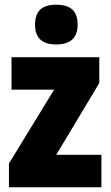

<svg xmlns="http://www.w3.org/2000/svg" viewBox="-20 -796 470 816"><path d="M219 -776C160 -776 129 -751 129 -691C129 -632 162 -607 219 -607C275 -607 310 -632 310 -691C310 -751 278 -776 219 -776ZM411 0V-138H219L402 -443V-553H29V-415H210L18 -101V0Z"/></svg>

Font: Noto Sans Khmer Condensed Black
Style: Regular
Weight: 900
Width: 3
Designer: Danh Hong and the Monotype Design Team
Foundry: Monotype Imaging Inc.
Version: Version 2.004